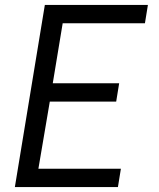

<svg xmlns="http://www.w3.org/2000/svg" viewBox="-20 -755 640 775"><path d="M40 0 161 -735H577L565 -661H233L193 -419H461L449 -345H181L135 -74H468L456 0Z"/></svg>

Font: Zed Sans Extended
Style: Italic
Weight: 400
Width: 7
Italic angle: -9°
Designer: Belleve Invis
Foundry: Belleve Invis
Version: Version 1.0.0; ttfautohint (v1.8.4)